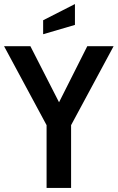

<svg xmlns="http://www.w3.org/2000/svg" viewBox="-28 -928 581 948"><path d="M202 0V-310L-8 -700H122L263.5 -423L403 -700H533L323 -310V0ZM185 -759V-828L342 -908V-805Z"/></svg>

Font: Cabin Condensed
Style: Bold
Weight: 700
Width: 3
Designer: Pablo Impallari
Foundry: Pablo Impallari. http://www.impallari.com Igino Marini. http://www.ikern.com
Version: Version 3.001; ttfautohint (v1.8.3)